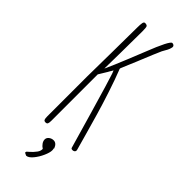

<svg xmlns="http://www.w3.org/2000/svg" viewBox="-321 -804 1043 1043"><g transform="rotate(45 200.0 -282.5)"><path d="M246.6 -196.8 306.2 9.3Q308.1 15.6 317.9 15.6Q325.2 15.6 330.3 11.7Q335.4 7.8 335.4 1Q335.4 -2.4 334 -5.9Q326.7 -32.7 309.1 -95Q291.5 -157.2 274.4 -216.8Q258.3 -272.9 233.6 -347.9Q209 -422.9 189 -473.1Q187 -475.6 187 -479.5Q187 -481 188 -484.9Q190.9 -489.7 225.1 -572.8L231 -587.4Q266.6 -674.8 281.2 -707Q283.7 -711.9 291 -724.6Q304.7 -746.6 307.1 -765.1Q307.1 -772 302.2 -775.9Q297.4 -779.8 290 -779.8Q273.4 -779.8 219.2 -641.1Q212.9 -626 181.6 -547.9Q149.4 -468.3 127.9 -421.9H127L128.9 -543Q130.4 -659.7 130.4 -709.5Q130.4 -737.8 127 -744.6Q123.5 -752 108.9 -752Q100.6 -752 98.1 -740.2Q95.7 -726.6 95.7 -704.6Q95.7 -630.4 93.8 -512.7Q91.3 -365.2 91.3 -320.8V-18.6Q91.3 -0.5 94.5 6.1Q97.7 12.7 107.9 12.7Q117.7 12.7 120.8 6.3Q124 0 124 -16.6V-372.6L138.2 -396Q142.1 -401.9 145.5 -408Q148.9 -414.1 152.8 -419.9Q154.8 -424.8 158.2 -429.7Q164.1 -439.5 166.5 -443.4Q168.9 -447.3 169.4 -448.7L176.3 -431.6Q189.9 -392.1 246.6 -196.8ZM197.3 190.9Q215.8 168.5 228.5 139.9Q241.2 111.3 241.2 94.2Q241.2 85.4 239.3 82L241.2 79.1Q230.5 49.8 208 49.8Q193.4 49.8 181.6 58.8Q169.9 67.9 169.9 81.1Q169.9 93.3 178.2 105.2Q186.5 117.2 199.2 125Q199.2 134.3 196.3 142.1Q192.4 153.3 174.8 172.4Q168.5 178.7 160.2 186.5Q151.9 194.3 147 198.2L145 207L161.1 214.8Q177.7 214.4 197.3 190.9Z"/></g></svg>

Font: Amatica SC
Style: Regular
Weight: 400
Version: Version 2.000